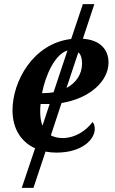

<svg xmlns="http://www.w3.org/2000/svg" viewBox="-20 -734 559 936"><path d="M86 182H143L202 5C218 8 236 10 254 10C384 10 442 -57 442 -105C442 -120 438 -133 431 -139C403 -101 350 -61 285 -61C263 -61 243 -66 228 -74L280 -232C415 -253 509 -337 509 -429C509 -497 463 -540 384 -545L440 -714H384L327 -544C141 -522 41 -337 41 -197C41 -102 86 -41 151 -11ZM195 -280H185C202 -370 249 -470 309 -488L241 -284C226 -282 211 -280 195 -280ZM380 -425C380 -372 351 -330 304 -305L362 -479C374 -468 380 -450 380 -425ZM176 -188C176 -199 176 -213 178 -227H214C217 -227 220 -227 222 -227L187 -121C180 -140 176 -162 176 -188Z"/></svg>

Font: Noto Serif SemiBold
Style: Italic
Weight: 600
Italic angle: -12°
Designer: Monotype Design Team
Foundry: Monotype Imaging Inc.
Version: Version 2.014